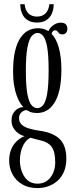

<svg xmlns="http://www.w3.org/2000/svg" viewBox="-20 -664 363 932"><path d="M162 249Q118.5 249 87.8 230.8Q57 212.5 40.8 182.2Q24.5 152 24.5 116Q24.5 88.5 31.8 67.8Q39 47 50.8 32.8Q62.5 18.5 75.5 9.5Q88.5 0.5 99 -3Q94 -4 83.8 -8.5Q73.5 -13 62.5 -22Q51.5 -31 43.8 -45.2Q36 -59.5 36 -79Q36 -100.5 44.8 -114.5Q53.5 -128.5 65.5 -135.8Q77.5 -143 87 -143.5Q88.5 -143.5 91.2 -143.8Q94 -144 94.5 -143.5Q87 -150 78.2 -163.8Q69.5 -177.5 61.5 -198.5Q53.5 -219.5 48.5 -249Q43.5 -278.5 43.5 -316Q43.5 -376 53.2 -416.5Q63 -457 80 -481.5Q97 -506 118.5 -516.5Q140 -527 163.5 -527Q202.5 -527 227.8 -502.5Q253 -478 265.5 -432.8Q278 -387.5 278 -325.5Q278 -269 268.8 -228.8Q259.5 -188.5 243.2 -163.5Q227 -138.5 205.8 -127Q184.5 -115.5 161 -115.5Q138.5 -115.5 126 -121.2Q113.5 -127 111 -128.5Q110.5 -129 109.5 -129.2Q108.5 -129.5 107 -129.5Q97.5 -129.5 85 -119.5Q72.5 -109.5 72.5 -90Q72.5 -65.5 94.8 -51.5Q117 -37.5 171.5 -29.5Q238 -20.5 270 11.2Q302 43 302 106.5Q302 143 290.2 170Q278.5 197 258.2 214.5Q238 232 213.2 240.5Q188.5 249 162 249ZM162 227.5Q202 227.5 225 197.2Q248 167 248 124Q248 73.5 231.5 50Q215 26.5 181 18.5Q168.5 15.5 158 12.8Q147.5 10 139.8 7.8Q132 5.5 127.5 4.5Q110 13.5 98.8 31Q87.5 48.5 82 70Q76.5 91.5 76.5 114Q76.5 141.5 85.5 167.5Q94.5 193.5 113.2 210.5Q132 227.5 162 227.5ZM161 -139Q176.5 -139 188.8 -153Q201 -167 208.5 -206.8Q216 -246.5 216 -323.5Q216 -397.5 208.8 -436.2Q201.5 -475 189.5 -489.5Q177.5 -504 162.5 -504Q147.5 -504 134.5 -489.5Q121.5 -475 113.5 -435.2Q105.5 -395.5 105.5 -320.5Q105.5 -245 113.2 -205.8Q121 -166.5 133.8 -152.8Q146.5 -139 161 -139ZM210 -495.5Q213.5 -520.5 233 -537.2Q252.5 -554 274.5 -554Q291.5 -554 299.2 -546Q307 -538 307 -524.5Q307 -512 300.2 -504.5Q293.5 -497 281.5 -497Q272.5 -497 267.5 -502Q262.5 -507 258.5 -512Q254.5 -517 247 -517Q240.5 -517 235.2 -510.5Q230 -504 230 -494.5ZM159.5 -554.5Q131.5 -554.5 113.5 -566.5Q95.5 -578.5 87 -598.8Q78.5 -619 78.5 -643.5H99.5Q102.5 -614.5 118 -599Q133.5 -583.5 159.5 -583.5Q185.5 -583.5 201 -599Q216.5 -614.5 219.5 -643.5H240.5Q240.5 -619 232 -598.8Q223.5 -578.5 205.5 -566.5Q187.5 -554.5 159.5 -554.5Z"/></svg>

Font: Imbue 48pt Light
Style: Regular
Weight: 300
Designer: Tyler Finck
Foundry: Etcetera Type Company
Version: Version 1.102